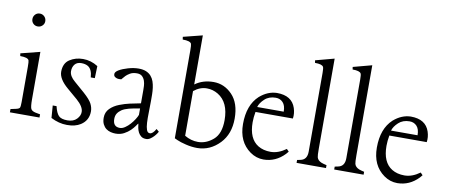

<svg xmlns="http://www.w3.org/2000/svg" viewBox="-63 -920 2765 1183"><g transform="rotate(10 1319.5 -328.5)"><path d="M155.8 -399.4V-102.1Q155.8 -57.1 162.1 -43.7Q168.5 -30.3 191.9 -25.4L220.7 -20V0H35.6V-20.5L69.3 -27.8Q87.4 -31.7 91.8 -39.1Q95.7 -47.4 95.7 -74.7V-294.4Q95.7 -328.1 92.8 -335.4Q85.9 -352.5 38.1 -352.5L35.6 -369.1ZM72.3 -590.3Q72.3 -607.4 83.7 -619.4Q95.2 -631.3 112.3 -631.3Q128.9 -631.3 140.9 -619.4Q152.8 -607.4 152.8 -590.3Q152.8 -573.7 140.9 -562.3Q128.9 -550.8 112.3 -550.8Q95.2 -550.8 83.7 -562.3Q72.3 -573.7 72.3 -590.3Z M516.6 -374 514.2 -298.3H488.8Q485.8 -348.6 458.5 -365.2Q441.9 -375 417 -375Q390.1 -375 376.2 -358.2Q362.3 -341.3 362.3 -314.9Q362.8 -284.2 397.9 -254.9L462.4 -198.7Q502.4 -163.1 514.4 -139.4Q526.4 -115.7 526.4 -92.3Q526.4 -35.6 479.5 -5.4Q445.8 16.1 394.5 15.6Q343.8 15.6 293.9 -10.3L288.1 -87.4H312Q321.8 -45.4 337.9 -29.1Q354 -12.7 392.6 -12.7Q430.2 -12.7 450.7 -34.2Q471.2 -55.7 470.7 -79.1Q470.7 -111.8 426.8 -150.4L362.3 -205.6Q303.7 -255.4 303.2 -300.8Q303.2 -354.5 339.6 -378.2Q376 -401.9 423.3 -401.9Q472.7 -401.9 516.6 -374Z M960 -41.5Q959 -39.1 952.9 -29.8Q946.8 -20.5 937.3 -10.3Q927.7 0 915.5 8.1Q903.3 16.1 890.1 16.1Q871.1 16.1 859.4 7.3Q847.7 -1.5 840.8 -14.6Q834 -27.8 831.1 -42.7Q828.1 -57.6 827.1 -69.3Q823.7 -66.4 814.5 -52.7Q805.2 -39.1 789.6 -23.7Q773.9 -8.3 751.2 3.9Q728.5 16.1 698.7 16.1Q684.1 16.1 668.2 12.2Q652.3 8.3 639.6 -1.2Q627 -10.7 618.7 -27.1Q610.4 -43.5 610.4 -67.9Q610.4 -102.5 633.3 -125.5Q656.2 -148.4 690.4 -161.6Q724.6 -174.8 753.2 -180.9Q781.7 -187 821.3 -194.8V-276.4Q821.3 -287.1 820.6 -303.5Q819.8 -319.8 814.7 -335.2Q809.6 -350.6 798.1 -361.6Q786.6 -372.6 765.1 -372.6Q738.8 -372.6 721.9 -362.3Q705.1 -352.1 697.3 -343.8Q689.5 -335.4 675.8 -319.3Q659.2 -317.4 649.7 -320.1Q640.1 -322.8 634 -328.4Q627.9 -334 627.9 -343.8Q627.9 -357.9 649.4 -370.6Q670.9 -383.3 705.3 -393.3Q739.7 -403.3 770.5 -403.3Q798.3 -403.3 817.4 -395.3Q836.4 -387.2 848.6 -373.3Q860.8 -359.4 867.2 -341.1Q873.5 -322.8 876.2 -302.2Q878.9 -281.7 879.2 -260.3Q879.4 -238.8 879.4 -218.8Q879.4 -181.6 878.4 -146.5Q877.4 -111.3 878.9 -83.7Q880.4 -56.2 886.5 -39.3Q892.6 -22.5 906.7 -22.5Q924.8 -22.5 943.4 -55.7ZM821.3 -162.6Q781.7 -156.7 753.7 -149.4Q725.6 -142.1 709.2 -130.9Q692.9 -119.6 684.3 -105.7Q675.8 -91.8 675.8 -71.8Q675.8 -22.9 718.8 -22.9Q734.4 -22.9 751 -34.2Q767.6 -45.4 781.7 -61.3Q795.9 -77.1 806.6 -94.2Q817.4 -111.3 821.3 -122.6Z M1124 -673.3V-366.2Q1172.9 -401.9 1239.7 -401.9Q1307.1 -401.9 1356.7 -350.3Q1406.2 -298.8 1406.2 -202.4Q1406.2 -106 1350.1 -46.9Q1290 16.1 1209 16.1Q1174.8 16.1 1138.4 7.3Q1102.1 -1.5 1083 -10.3L1064 -19V-568.4Q1064 -602.1 1061 -609.4Q1054.2 -626.5 1006.3 -626.5L1003.9 -643.1ZM1124 -45.4Q1163.6 -21.5 1207.5 -21.5Q1258.8 -21.5 1302.7 -59.1Q1346.7 -96.7 1346.7 -182.1Q1346.7 -293.5 1275.9 -336.4Q1243.2 -356 1206.1 -356Q1163.1 -356.4 1124 -324.7Z M1635.7 -403.3Q1729.5 -403.3 1753.4 -330.1Q1764.2 -296.9 1759.3 -265.1H1525.4Q1519 -230 1519 -199.7Q1519 -96.7 1580.6 -59.1Q1613.3 -39.1 1659.2 -39.1Q1707 -39.1 1755.4 -74.2L1769.5 -59.6L1755.9 -43.5Q1700.2 14.6 1624 15.1Q1578.6 15.1 1540 -12.2Q1462.4 -67.4 1462.4 -179.2Q1462.4 -297.4 1528.3 -358.4Q1578.1 -401.9 1635.7 -403.3ZM1530.3 -296.9H1696.3Q1696.3 -335.4 1678.7 -354.2Q1661.1 -373 1633.8 -373Q1591.3 -373 1564.5 -347.9Q1537.6 -322.8 1530.3 -296.9Z M1948.7 -673.3V-110.8Q1948.7 -66.9 1951.7 -56.6Q1957 -37.1 1980.5 -27.3Q1993.2 -22.5 2013.2 -18.1V0H1829.1V-18.1Q1832 -19 1850.1 -22.5Q1890.6 -30.8 1890.6 -81.1V-573.7Q1890.6 -603.5 1886.7 -610.8Q1878.4 -626.5 1834 -626.5L1831.5 -642.1Z M2184.1 -673.3V-110.8Q2184.1 -66.9 2187 -56.6Q2192.4 -37.1 2215.8 -27.3Q2228.5 -22.5 2248.5 -18.1V0H2064.5V-18.1Q2067.4 -19 2085.4 -22.5Q2126 -30.8 2126 -81.1V-573.7Q2126 -603.5 2122.1 -610.8Q2113.8 -626.5 2069.3 -626.5L2066.9 -642.1Z M2473.1 -403.3Q2566.9 -403.3 2590.8 -330.1Q2601.6 -296.9 2596.7 -265.1H2362.8Q2356.4 -230 2356.4 -199.7Q2356.4 -96.7 2418 -59.1Q2450.7 -39.1 2496.6 -39.1Q2544.4 -39.1 2592.8 -74.2L2606.9 -59.6L2593.3 -43.5Q2537.6 14.6 2461.4 15.1Q2416 15.1 2377.4 -12.2Q2299.8 -67.4 2299.8 -179.2Q2299.8 -297.4 2365.7 -358.4Q2415.5 -401.9 2473.1 -403.3ZM2367.7 -296.9H2533.7Q2533.7 -335.4 2516.1 -354.2Q2498.5 -373 2471.2 -373Q2428.7 -373 2401.9 -347.9Q2375 -322.8 2367.7 -296.9Z"/></g></svg>

Font: Lancelot
Style: Regular
Weight: 400
Designer: Marion Kadi
Foundry: Marion Kadi, Anton Koovit
Version: 1.004